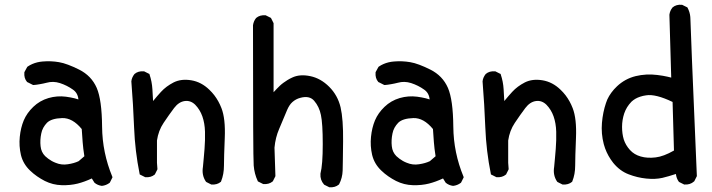

<svg xmlns="http://www.w3.org/2000/svg" viewBox="-20 -786 3040 820"><path d="M414.6 7.8Q397 5.4 383.8 -5.4L383.3 -5.9L382.8 -6.8L372.1 -23.9Q340.8 -9.3 312 -2Q280.8 5.9 243.7 4.9Q205.6 3.9 171.4 -13.2Q154.3 -22 138.4 -33Q122.6 -43.9 108.4 -57.6Q78.6 -85.9 69.3 -124.5Q60.5 -162.6 64.5 -201.7Q68.4 -240.7 81.5 -272Q94.7 -303.2 122.1 -329.6Q149.4 -356 187 -367.2Q224.1 -377.9 261.7 -373Q271.5 -371.6 281 -369.9Q290.5 -368.2 299.1 -366Q307.6 -363.8 314.9 -361.3Q312.5 -388.7 291.5 -403.3Q266.1 -421.4 235.8 -431.2Q207 -440.4 179.2 -432.6Q171.9 -430.7 164.6 -429.2Q157.2 -427.7 150.4 -426.5Q143.6 -425.3 136.7 -424.3Q129.9 -423.3 123.5 -422.9H122.1L120.6 -423.3L97.2 -435.1L95.7 -435.5L95.2 -436.5Q82 -452.1 84 -476.1V-477.5L84.5 -478.5L96.2 -500L97.2 -501L98.6 -502Q107.9 -508.3 118.2 -512.7Q128.4 -517.1 139.6 -519.8Q150.9 -522.5 162.6 -523.4Q197.8 -526.4 231.9 -520.5Q249.5 -517.6 271 -509.5Q292.5 -501.5 317.9 -488.8Q344.2 -475.6 363 -456.1Q381.8 -436.5 393.1 -410.6Q415 -359.9 416 -245.1Q416.5 -189 427.5 -135.7Q438.5 -82.5 459.5 -31.7L460.4 -29.3L459.5 -26.9L449.7 -7.3L448.7 -5.9L447.8 -4.9Q433.1 5.9 415.5 7.8H415ZM315.9 -97.7 340.3 -118.7Q335 -152.3 333 -179.2Q331.1 -206.5 329.1 -234.9Q289.6 -283.2 245.1 -281.7Q199.7 -280.3 180.7 -261.7Q171.4 -252 165 -240.5Q158.7 -229 156.2 -215.8Q150.4 -188 153.3 -161.6Q155.8 -136.2 172.9 -119.1Q179.2 -113.3 186 -108.2Q192.9 -103 200.7 -98.6Q208.5 -94.2 217.3 -90.8Q242.7 -80.1 269.5 -84.5Q296.4 -88.4 315.9 -97.7Z M881.3 1.5 861.8 -8.3 860.4 -9.3 859.4 -10.3Q840.8 -37.6 846.7 -73.2Q848.6 -93.3 850.3 -112.3Q852.1 -131.3 853.5 -149.9Q856.4 -186.5 855.5 -223.6Q854.5 -259.8 844.2 -289.1Q834 -317.9 813.5 -338.9Q793.9 -357.9 769 -354.5Q743.7 -351.1 723.6 -324.7Q712.9 -310.5 701.7 -294.7Q690.4 -278.8 678.7 -261.2Q667.5 -244.6 660.4 -225.6Q653.3 -206.5 650.4 -186V-90.8L652.3 -64.9V-63.5L651.9 -62L642.1 -42.5L641.6 -41L640.6 -40.5Q625 -27.3 601.1 -29.3H600.1L599.1 -29.8L579.6 -39.6L576.7 -41L576.2 -43.9Q556.6 -141.1 552.7 -241.2Q548.8 -340.3 541 -438V-438.5V-439Q542 -447.8 545.4 -455.3Q548.8 -462.9 554.2 -469.7L554.7 -470.2Q570.3 -483.4 594.2 -481.4H595.2L596.2 -481L615.7 -471.2L618.2 -470.2L618.7 -467.8Q628.9 -437.5 630.9 -404.8Q631.3 -392.6 632.3 -379.6Q633.3 -366.7 633.8 -354.5Q650.9 -375.5 667.5 -393.6Q678.7 -405.8 692.1 -415.8Q705.6 -425.8 721.7 -434.1Q753.9 -450.2 796.9 -443.1Q839.8 -436 874 -402.8Q885.7 -391.6 895.3 -379.2Q904.8 -366.7 912.4 -353Q919.9 -339.4 925.8 -324.2Q943.4 -279.3 939.9 -196.3Q936.5 -114.3 936.5 -78.6Q936.5 -42 924.3 -11.7L923.8 -10.3L922.9 -9.3Q907.2 3.9 883.3 2H882.3Z M1385.3 13.2 1365.7 3.4 1364.7 2.9 1363.8 2Q1346.7 -17.6 1348.6 -43.5V-43.9V-44.4Q1353.5 -63.5 1356 -95Q1358.4 -126.5 1358.4 -170.4Q1358.4 -258.3 1350.6 -294.9Q1343.3 -330.6 1321.8 -355.5Q1301.8 -378.9 1262.7 -368.2Q1252.9 -365.7 1244.4 -361.1Q1235.8 -356.4 1228.8 -350.1Q1221.7 -343.8 1216.3 -335.4Q1210.9 -327.1 1206.5 -316.9Q1189 -273.9 1172.4 -235.8Q1156.2 -198.7 1152.3 -155.3L1156.2 -35.2V-33.7L1155.8 -32.7L1146 -13.2L1145.5 -11.7L1144.5 -11.2Q1128.9 2 1105 0H1104L1103 -0.5L1083.5 -10.3L1081.5 -11.2L1080.6 -13.2Q1066.4 -43.5 1063.5 -79.1Q1060.5 -113.8 1060.5 -677.7V-678.2Q1063 -695.8 1073.7 -709L1074.2 -709.5Q1089.8 -722.7 1113.8 -720.7H1114.7L1115.7 -720.2L1135.3 -710.4L1137.2 -709.5L1137.7 -708L1138.2 -707.5L1147.9 -688L1148.4 -687V-685.5V-392.1Q1161.6 -406.7 1175.8 -420.4Q1182.6 -426.8 1190.7 -432.6Q1198.7 -438.5 1207.8 -444.1Q1216.8 -449.7 1227.5 -454.6Q1259.8 -470.2 1304.7 -460.9Q1349.6 -451.7 1386 -415.3Q1422.4 -378.9 1434.6 -327.6Q1446.3 -276.9 1445.3 -182.1Q1444.8 -134.8 1444.3 -103.8Q1443.8 -72.8 1443.4 -57.6Q1442.4 -25.9 1428.2 1L1427.7 2L1426.8 2.4Q1411.1 15.6 1387.2 13.7H1386.2Z M1914.6 7.8Q1897 5.4 1883.8 -5.4L1883.3 -5.9L1882.8 -6.8L1872.1 -23.9Q1840.8 -9.3 1812 -2Q1780.8 5.9 1743.7 4.9Q1705.6 3.9 1671.4 -13.2Q1654.3 -22 1638.4 -33Q1622.6 -43.9 1608.4 -57.6Q1578.6 -85.9 1569.3 -124.5Q1560.5 -162.6 1564.5 -201.7Q1568.4 -240.7 1581.5 -272Q1594.7 -303.2 1622.1 -329.6Q1649.4 -356 1687 -367.2Q1724.1 -377.9 1761.7 -373Q1771.5 -371.6 1781 -369.9Q1790.5 -368.2 1799.1 -366Q1807.6 -363.8 1814.9 -361.3Q1812.5 -388.7 1791.5 -403.3Q1766.1 -421.4 1735.8 -431.2Q1707 -440.4 1679.2 -432.6Q1671.9 -430.7 1664.6 -429.2Q1657.2 -427.7 1650.4 -426.5Q1643.6 -425.3 1636.7 -424.3Q1629.9 -423.3 1623.5 -422.9H1622.1L1620.6 -423.3L1597.2 -435.1L1595.7 -435.5L1595.2 -436.5Q1582 -452.1 1584 -476.1V-477.5L1584.5 -478.5L1596.2 -500L1597.2 -501L1598.6 -502Q1607.9 -508.3 1618.2 -512.7Q1628.4 -517.1 1639.6 -519.8Q1650.9 -522.5 1662.6 -523.4Q1697.8 -526.4 1731.9 -520.5Q1749.5 -517.6 1771 -509.5Q1792.5 -501.5 1817.9 -488.8Q1844.2 -475.6 1863 -456.1Q1881.8 -436.5 1893.1 -410.6Q1915 -359.9 1916 -245.1Q1916.5 -189 1927.5 -135.7Q1938.5 -82.5 1959.5 -31.7L1960.4 -29.3L1959.5 -26.9L1949.7 -7.3L1948.7 -5.9L1947.8 -4.9Q1933.1 5.9 1915.5 7.8H1915ZM1815.9 -97.7 1840.3 -118.7Q1835 -152.3 1833 -179.2Q1831.1 -206.5 1829.1 -234.9Q1789.6 -283.2 1745.1 -281.7Q1699.7 -280.3 1680.7 -261.7Q1671.4 -252 1665 -240.5Q1658.7 -229 1656.2 -215.8Q1650.4 -188 1653.3 -161.6Q1655.8 -136.2 1672.9 -119.1Q1679.2 -113.3 1686 -108.2Q1692.9 -103 1700.7 -98.6Q1708.5 -94.2 1717.3 -90.8Q1742.7 -80.1 1769.5 -84.5Q1796.4 -88.4 1815.9 -97.7Z M2381.3 1.5 2361.8 -8.3 2360.4 -9.3 2359.4 -10.3Q2340.8 -37.6 2346.7 -73.2Q2348.6 -93.3 2350.3 -112.3Q2352.1 -131.3 2353.5 -149.9Q2356.4 -186.5 2355.5 -223.6Q2354.5 -259.8 2344.2 -289.1Q2334 -317.9 2313.5 -338.9Q2293.9 -357.9 2269 -354.5Q2243.7 -351.1 2223.6 -324.7Q2212.9 -310.5 2201.7 -294.7Q2190.4 -278.8 2178.7 -261.2Q2167.5 -244.6 2160.4 -225.6Q2153.3 -206.5 2150.4 -186V-90.8L2152.3 -64.9V-63.5L2151.9 -62L2142.1 -42.5L2141.6 -41L2140.6 -40.5Q2125 -27.3 2101.1 -29.3H2100.1L2099.1 -29.8L2079.6 -39.6L2076.7 -41L2076.2 -43.9Q2056.6 -141.1 2052.7 -241.2Q2048.8 -340.3 2041 -438V-438.5V-439Q2042 -447.8 2045.4 -455.3Q2048.8 -462.9 2054.2 -469.7L2054.7 -470.2Q2070.3 -483.4 2094.2 -481.4H2095.2L2096.2 -481L2115.7 -471.2L2118.2 -470.2L2118.7 -467.8Q2128.9 -437.5 2130.9 -404.8Q2131.3 -392.6 2132.3 -379.6Q2133.3 -366.7 2133.8 -354.5Q2150.9 -375.5 2167.5 -393.6Q2178.7 -405.8 2192.1 -415.8Q2205.6 -425.8 2221.7 -434.1Q2253.9 -450.2 2296.9 -443.1Q2339.8 -436 2374 -402.8Q2385.7 -391.6 2395.3 -379.2Q2404.8 -366.7 2412.4 -353Q2419.9 -339.4 2425.8 -324.2Q2443.4 -279.3 2439.9 -196.3Q2436.5 -114.3 2436.5 -78.6Q2436.5 -42 2424.3 -11.7L2423.8 -10.3L2422.9 -9.3Q2407.2 3.9 2383.3 2H2382.3Z M2900.9 1.5 2881.3 -8.3 2879.9 -9.3 2878.9 -10.3Q2868.7 -24.4 2866.7 -43Q2835.4 -32.7 2809.1 -26.4Q2778.8 -19.5 2740.2 -23.4Q2701.7 -27.3 2665 -41.5Q2627.4 -55.7 2599.1 -90.3Q2593.3 -97.7 2588.4 -105Q2583.5 -112.3 2579.1 -120.1Q2574.7 -127.9 2571 -136Q2567.4 -144 2564.2 -152.6Q2561 -161.1 2558.6 -170.4Q2546.9 -215.3 2550.8 -261.2Q2554.7 -306.6 2567.9 -345.7Q2570.3 -353.5 2573.7 -361.1Q2577.1 -368.7 2581.5 -376Q2585.9 -383.3 2591.1 -390.4Q2596.2 -397.5 2602.3 -404.3Q2608.4 -411.1 2615.2 -417.5Q2649.4 -449.7 2694.8 -460.9Q2739.7 -471.7 2787.1 -465.8Q2799.8 -464.4 2810.8 -462.4Q2821.8 -460.4 2830.6 -458.5Q2839.4 -456.5 2846.7 -454.6L2838.9 -722.7V-723.1Q2841.3 -740.7 2852.1 -753.9L2852.5 -754.4Q2868.2 -767.6 2892.1 -765.6H2893.1L2894 -765.1L2913.6 -755.4L2915.5 -754.4L2916.5 -752.9Q2918.9 -748 2920.9 -743.4Q2922.9 -738.8 2924.3 -733.9Q2925.8 -729 2926.8 -723.9Q2927.7 -718.8 2928.2 -713.6Q2928.7 -708.5 2928.7 -703.1Q2928.7 -677.7 2956.1 -35.6V-33.7L2955.6 -32.7L2945.8 -13.2L2945.3 -12.2L2944.3 -11.2Q2935.5 -3.4 2925 -0.2Q2914.6 2.9 2902.8 2H2901.9ZM2858.4 -143.1 2852.5 -350.6Q2780.3 -385.3 2739.7 -378.9Q2725.6 -377 2713.9 -373Q2702.1 -369.1 2693.1 -363.8Q2684.1 -358.4 2676.8 -351.6Q2666 -340.3 2658.4 -328.1Q2650.9 -315.9 2646 -301.8Q2636.7 -273.4 2636.7 -244.1Q2636.7 -214.8 2644 -190.4Q2651.9 -166 2670.4 -145.5Q2679.7 -135.3 2691.2 -128.4Q2702.6 -121.6 2716.3 -117.7Q2744.6 -109.4 2780.3 -113.8Q2814 -117.7 2858.4 -143.1Z"/></svg>

Font: NaikaiFont
Style: SemiBold
Weight: 600
Version: Version 1.89